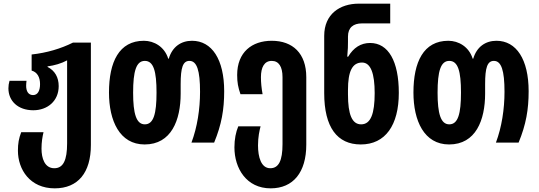

<svg xmlns="http://www.w3.org/2000/svg" viewBox="-20 -780 2950 1050"><path d="M279 250C407 250 477 164 477 13V-547H379C313 -514 236 -491 153 -482V-394C185 -385 199 -356 199 -320C199 -285 187 -260 161 -260C135 -260 123 -281 123 -311C123 -320 124 -329 125 -338H32C28 -324 26 -311 26 -297C26 -228 78 -177 162 -177C239 -177 301 -227 301 -309C301 -357 280 -394 240 -414V-417C278 -422 316 -433 347 -450V4C347 96 326 140 277 140C224 140 207 85 207 33C207 -3 212 -32 218 -57H96C83 -23 78 4 78 44C78 147 144 250 279 250Z M771 10C917 10 968 -123 968 -268V-320C968 -410 980 -447 1016 -447C1057 -447 1074 -394 1074 -278C1074 -184 1059 -85 1027 0H1151C1192 -99 1206 -182 1206 -281C1206 -455 1139 -557 1030 -557C970 -557 922 -524 903 -459H900C880 -524 823 -557 767 -557C631 -557 576 -441 576 -274C576 -120 634 10 771 10ZM772 -100C725 -100 708 -159 708 -273C708 -391 725 -447 772 -447C820 -447 836 -390 836 -274C836 -158 820 -100 772 -100Z M1460 250C1584 250 1655 162 1655 11V-358C1655 -488 1581 -557 1466 -557C1358 -557 1277 -495 1277 -370C1277 -329 1282 -303 1295 -265H1416C1410 -298 1407 -328 1407 -358C1407 -411 1425 -447 1466 -447C1505 -447 1525 -415 1525 -358V8C1525 99 1504 140 1458 140C1408 140 1391 79 1391 15C1391 -31 1399 -66 1405 -89H1283C1270 -58 1262 -19 1262 26C1262 141 1328 250 1460 250Z M1953 10C2088 10 2161 -96 2161 -272C2161 -445 2104 -545 2004 -545C1953 -545 1913 -519 1884 -470H1879C1883 -510 1883 -531 1883 -552V-580C1883 -630 1913 -652 1959 -652H2114V-760H1942C1840 -760 1753 -704 1753 -584V-271C1753 -84 1824 10 1953 10ZM1955 -100C1905 -100 1883 -154 1883 -264V-288C1883 -389 1906 -438 1960 -438C2008 -438 2029 -377 2029 -271C2029 -159 2008 -100 1955 -100Z M2436 10C2582 10 2633 -123 2633 -268V-320C2633 -410 2645 -447 2681 -447C2722 -447 2739 -394 2739 -278C2739 -184 2724 -85 2692 0H2816C2857 -99 2871 -182 2871 -281C2871 -455 2804 -557 2695 -557C2635 -557 2587 -524 2568 -459H2565C2545 -524 2488 -557 2432 -557C2296 -557 2241 -441 2241 -274C2241 -120 2299 10 2436 10ZM2437 -100C2390 -100 2373 -159 2373 -273C2373 -391 2390 -447 2437 -447C2485 -447 2501 -390 2501 -274C2501 -158 2485 -100 2437 -100Z"/></svg>

Font: Noto Sans Georgian ExtraCondensed Bold
Style: Regular
Weight: 700
Width: 2
Designer: Monotype Design Team, Akaki Razmadze
Foundry: Google LLC
Version: Version 2.005